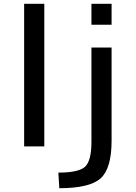

<svg xmlns="http://www.w3.org/2000/svg" viewBox="-20 -770 714 1010"><path d="M107 0V-750H213V0ZM461 -640V-750H567V-640ZM461 -25V-520H567V-30Q567 116 509.5 168Q452 220 292 220L287 138Q394 138 427.5 107Q461 76 461 -25Z"/></svg>

Font: M PLUS 1p Medium
Style: Regular
Weight: 500
Version: Version 1.062